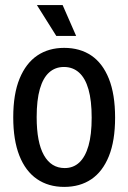

<svg xmlns="http://www.w3.org/2000/svg" viewBox="-20 -722 504 754"><path d="M232 12Q170 12 125 -19Q80 -50 56 -111Q32 -172 32 -261Q32 -353 57 -413.5Q82 -474 126.5 -504Q171 -534 232 -534Q294 -534 338.5 -504Q383 -474 407.5 -413Q432 -352 432 -260Q432 -169 407.5 -108.5Q383 -48 338.5 -18Q294 12 232 12ZM234 -62Q268 -62 291.5 -84Q315 -106 327.5 -149.5Q340 -193 340 -260Q340 -327 327.5 -371Q315 -415 290.5 -437Q266 -459 231 -459Q197 -459 173 -437.5Q149 -416 136.5 -372.5Q124 -329 124 -262Q124 -163 152.5 -112.5Q181 -62 234 -62ZM201 -581 125 -702H226L279 -581Z"/></svg>

Font: Bricolage Grotesque 72pt SemiCondensed
Style: Regular
Weight: 400
Width: 4
Designer: Mathieu Triay
Foundry: Atelier Triay
Version: Version 1.001;gftools[0.9.33.dev8+g029e19f]